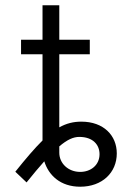

<svg xmlns="http://www.w3.org/2000/svg" viewBox="-20 -696 509 727"><path d="M141 -676.1V-545.5H59.7V-490.4H141V-164.1C111.2 -134.6 78.1 -95.9 38 -45.8L80.6 -5.3C105.8 -36.9 128.2 -63.2 147.7 -85.2C164.1 -32.3 208.8 11 283.7 11C366.8 11 422.2 -42.3 422.2 -115.1C422.2 -182.9 372.5 -235.4 288 -235.4C257.8 -235.4 231.2 -228.7 204.5 -213.8V-490.4H320V-545.5H204.5V-676.1ZM204.5 -141.7C234.4 -167.3 257.8 -177.6 280.2 -177.6C332 -177.6 356.9 -147.7 356.9 -112.2C356.9 -70.7 323.5 -45.1 283.7 -45.1C238.6 -45.1 204.5 -77.1 204.5 -117.9Z"/></svg>

Font: Karasuma Gothic
Style: Light
Weight: 300
Designer: Rasmus Andersson / Ryoko Nishizuka
Foundry: rsms
Version: Version 1.00